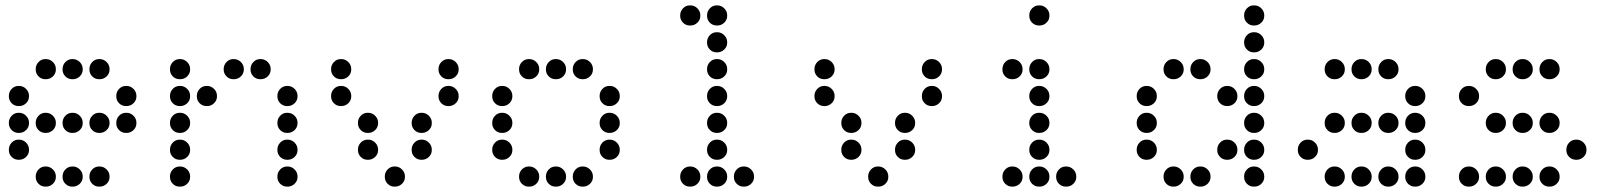

<svg xmlns="http://www.w3.org/2000/svg" viewBox="-20 -708 6040 715"><path d="M149 -488Q134 -488 123.5 -477Q113 -466 113 -451V-449Q113 -434 123.5 -423.5Q134 -413 149 -413H151Q166 -413 177 -423.5Q188 -434 188 -449V-451Q188 -466 177 -477Q166 -488 151 -488ZM249 -488Q234 -488 223.5 -477Q213 -466 213 -451V-449Q213 -434 223.5 -423.5Q234 -413 249 -413H251Q266 -413 277 -423.5Q288 -434 288 -449V-451Q288 -466 277 -477Q266 -488 251 -488ZM349 -488Q334 -488 323.5 -477Q313 -466 313 -451V-449Q313 -434 323.5 -423.5Q334 -413 349 -413H351Q366 -413 377 -423.5Q388 -434 388 -449V-451Q388 -466 377 -477Q366 -488 351 -488ZM49 -388Q34 -388 23.5 -377Q13 -366 13 -351V-349Q13 -334 23.5 -323.5Q34 -313 49 -313H51Q66 -313 77 -323.5Q88 -334 88 -349V-351Q88 -366 77 -377Q66 -388 51 -388ZM449 -388Q434 -388 423.5 -377Q413 -366 413 -351V-349Q413 -334 423.5 -323.5Q434 -313 449 -313H451Q466 -313 477 -323.5Q488 -334 488 -349V-351Q488 -366 477 -377Q466 -388 451 -388ZM49 -288Q34 -288 23.5 -277Q13 -266 13 -251V-249Q13 -234 23.5 -223.5Q34 -213 49 -213H51Q66 -213 77 -223.5Q88 -234 88 -249V-251Q88 -266 77 -277Q66 -288 51 -288ZM149 -288Q134 -288 123.5 -277Q113 -266 113 -251V-249Q113 -234 123.5 -223.5Q134 -213 149 -213H151Q166 -213 177 -223.5Q188 -234 188 -249V-251Q188 -266 177 -277Q166 -288 151 -288ZM249 -288Q234 -288 223.5 -277Q213 -266 213 -251V-249Q213 -234 223.5 -223.5Q234 -213 249 -213H251Q266 -213 277 -223.5Q288 -234 288 -249V-251Q288 -266 277 -277Q266 -288 251 -288ZM349 -288Q334 -288 323.5 -277Q313 -266 313 -251V-249Q313 -234 323.5 -223.5Q334 -213 349 -213H351Q366 -213 377 -223.5Q388 -234 388 -249V-251Q388 -266 377 -277Q366 -288 351 -288ZM449 -288Q434 -288 423.5 -277Q413 -266 413 -251V-249Q413 -234 423.5 -223.5Q434 -213 449 -213H451Q466 -213 477 -223.5Q488 -234 488 -249V-251Q488 -266 477 -277Q466 -288 451 -288ZM49 -188Q34 -188 23.5 -177Q13 -166 13 -151V-149Q13 -134 23.5 -123.5Q34 -113 49 -113H51Q66 -113 77 -123.5Q88 -134 88 -149V-151Q88 -166 77 -177Q66 -188 51 -188ZM149 -88Q134 -88 123.5 -77Q113 -66 113 -51V-49Q113 -34 123.5 -23.5Q134 -13 149 -13H151Q166 -13 177 -23.5Q188 -34 188 -49V-51Q188 -66 177 -77Q166 -88 151 -88ZM249 -88Q234 -88 223.5 -77Q213 -66 213 -51V-49Q213 -34 223.5 -23.5Q234 -13 249 -13H251Q266 -13 277 -23.5Q288 -34 288 -49V-51Q288 -66 277 -77Q266 -88 251 -88ZM349 -88Q334 -88 323.5 -77Q313 -66 313 -51V-49Q313 -34 323.5 -23.5Q334 -13 349 -13H351Q366 -13 377 -23.5Q388 -34 388 -49V-51Q388 -66 377 -77Q366 -88 351 -88Z M649 -488Q634 -488 623.5 -477Q613 -466 613 -451V-449Q613 -434 623.5 -423.5Q634 -413 649 -413H651Q666 -413 677 -423.5Q688 -434 688 -449V-451Q688 -466 677 -477Q666 -488 651 -488ZM849 -488Q834 -488 823.5 -477Q813 -466 813 -451V-449Q813 -434 823.5 -423.5Q834 -413 849 -413H851Q866 -413 877 -423.5Q888 -434 888 -449V-451Q888 -466 877 -477Q866 -488 851 -488ZM949 -488Q934 -488 923.5 -477Q913 -466 913 -451V-449Q913 -434 923.5 -423.5Q934 -413 949 -413H951Q966 -413 977 -423.5Q988 -434 988 -449V-451Q988 -466 977 -477Q966 -488 951 -488ZM649 -388Q634 -388 623.5 -377Q613 -366 613 -351V-349Q613 -334 623.5 -323.5Q634 -313 649 -313H651Q666 -313 677 -323.5Q688 -334 688 -349V-351Q688 -366 677 -377Q666 -388 651 -388ZM749 -388Q734 -388 723.5 -377Q713 -366 713 -351V-349Q713 -334 723.5 -323.5Q734 -313 749 -313H751Q766 -313 777 -323.5Q788 -334 788 -349V-351Q788 -366 777 -377Q766 -388 751 -388ZM1049 -388Q1034 -388 1023.5 -377Q1013 -366 1013 -351V-349Q1013 -334 1023.5 -323.5Q1034 -313 1049 -313H1051Q1066 -313 1077 -323.5Q1088 -334 1088 -349V-351Q1088 -366 1077 -377Q1066 -388 1051 -388ZM649 -288Q634 -288 623.5 -277Q613 -266 613 -251V-249Q613 -234 623.5 -223.5Q634 -213 649 -213H651Q666 -213 677 -223.5Q688 -234 688 -249V-251Q688 -266 677 -277Q666 -288 651 -288ZM1049 -288Q1034 -288 1023.5 -277Q1013 -266 1013 -251V-249Q1013 -234 1023.5 -223.5Q1034 -213 1049 -213H1051Q1066 -213 1077 -223.5Q1088 -234 1088 -249V-251Q1088 -266 1077 -277Q1066 -288 1051 -288ZM649 -188Q634 -188 623.5 -177Q613 -166 613 -151V-149Q613 -134 623.5 -123.5Q634 -113 649 -113H651Q666 -113 677 -123.5Q688 -134 688 -149V-151Q688 -166 677 -177Q666 -188 651 -188ZM1049 -188Q1034 -188 1023.5 -177Q1013 -166 1013 -151V-149Q1013 -134 1023.5 -123.5Q1034 -113 1049 -113H1051Q1066 -113 1077 -123.5Q1088 -134 1088 -149V-151Q1088 -166 1077 -177Q1066 -188 1051 -188ZM649 -88Q634 -88 623.5 -77Q613 -66 613 -51V-49Q613 -34 623.5 -23.5Q634 -13 649 -13H651Q666 -13 677 -23.5Q688 -34 688 -49V-51Q688 -66 677 -77Q666 -88 651 -88ZM1049 -88Q1034 -88 1023.5 -77Q1013 -66 1013 -51V-49Q1013 -34 1023.5 -23.5Q1034 -13 1049 -13H1051Q1066 -13 1077 -23.5Q1088 -34 1088 -49V-51Q1088 -66 1077 -77Q1066 -88 1051 -88Z M1249 -488Q1234 -488 1223.5 -477Q1213 -466 1213 -451V-449Q1213 -434 1223.5 -423.5Q1234 -413 1249 -413H1251Q1266 -413 1277 -423.5Q1288 -434 1288 -449V-451Q1288 -466 1277 -477Q1266 -488 1251 -488ZM1649 -488Q1634 -488 1623.5 -477Q1613 -466 1613 -451V-449Q1613 -434 1623.5 -423.5Q1634 -413 1649 -413H1651Q1666 -413 1677 -423.5Q1688 -434 1688 -449V-451Q1688 -466 1677 -477Q1666 -488 1651 -488ZM1249 -388Q1234 -388 1223.5 -377Q1213 -366 1213 -351V-349Q1213 -334 1223.5 -323.5Q1234 -313 1249 -313H1251Q1266 -313 1277 -323.5Q1288 -334 1288 -349V-351Q1288 -366 1277 -377Q1266 -388 1251 -388ZM1649 -388Q1634 -388 1623.5 -377Q1613 -366 1613 -351V-349Q1613 -334 1623.5 -323.5Q1634 -313 1649 -313H1651Q1666 -313 1677 -323.5Q1688 -334 1688 -349V-351Q1688 -366 1677 -377Q1666 -388 1651 -388ZM1349 -288Q1334 -288 1323.5 -277Q1313 -266 1313 -251V-249Q1313 -234 1323.5 -223.5Q1334 -213 1349 -213H1351Q1366 -213 1377 -223.5Q1388 -234 1388 -249V-251Q1388 -266 1377 -277Q1366 -288 1351 -288ZM1549 -288Q1534 -288 1523.5 -277Q1513 -266 1513 -251V-249Q1513 -234 1523.5 -223.5Q1534 -213 1549 -213H1551Q1566 -213 1577 -223.5Q1588 -234 1588 -249V-251Q1588 -266 1577 -277Q1566 -288 1551 -288ZM1349 -188Q1334 -188 1323.5 -177Q1313 -166 1313 -151V-149Q1313 -134 1323.5 -123.5Q1334 -113 1349 -113H1351Q1366 -113 1377 -123.5Q1388 -134 1388 -149V-151Q1388 -166 1377 -177Q1366 -188 1351 -188ZM1549 -188Q1534 -188 1523.5 -177Q1513 -166 1513 -151V-149Q1513 -134 1523.5 -123.5Q1534 -113 1549 -113H1551Q1566 -113 1577 -123.5Q1588 -134 1588 -149V-151Q1588 -166 1577 -177Q1566 -188 1551 -188ZM1449 -88Q1434 -88 1423.5 -77Q1413 -66 1413 -51V-49Q1413 -34 1423.5 -23.5Q1434 -13 1449 -13H1451Q1466 -13 1477 -23.5Q1488 -34 1488 -49V-51Q1488 -66 1477 -77Q1466 -88 1451 -88Z M1949 -488Q1934 -488 1923.5 -477Q1913 -466 1913 -451V-449Q1913 -434 1923.5 -423.5Q1934 -413 1949 -413H1951Q1966 -413 1977 -423.5Q1988 -434 1988 -449V-451Q1988 -466 1977 -477Q1966 -488 1951 -488ZM2049 -488Q2034 -488 2023.5 -477Q2013 -466 2013 -451V-449Q2013 -434 2023.5 -423.5Q2034 -413 2049 -413H2051Q2066 -413 2077 -423.5Q2088 -434 2088 -449V-451Q2088 -466 2077 -477Q2066 -488 2051 -488ZM2149 -488Q2134 -488 2123.5 -477Q2113 -466 2113 -451V-449Q2113 -434 2123.5 -423.5Q2134 -413 2149 -413H2151Q2166 -413 2177 -423.5Q2188 -434 2188 -449V-451Q2188 -466 2177 -477Q2166 -488 2151 -488ZM1849 -388Q1834 -388 1823.5 -377Q1813 -366 1813 -351V-349Q1813 -334 1823.5 -323.5Q1834 -313 1849 -313H1851Q1866 -313 1877 -323.5Q1888 -334 1888 -349V-351Q1888 -366 1877 -377Q1866 -388 1851 -388ZM2249 -388Q2234 -388 2223.5 -377Q2213 -366 2213 -351V-349Q2213 -334 2223.5 -323.5Q2234 -313 2249 -313H2251Q2266 -313 2277 -323.5Q2288 -334 2288 -349V-351Q2288 -366 2277 -377Q2266 -388 2251 -388ZM1849 -288Q1834 -288 1823.5 -277Q1813 -266 1813 -251V-249Q1813 -234 1823.5 -223.5Q1834 -213 1849 -213H1851Q1866 -213 1877 -223.5Q1888 -234 1888 -249V-251Q1888 -266 1877 -277Q1866 -288 1851 -288ZM2249 -288Q2234 -288 2223.5 -277Q2213 -266 2213 -251V-249Q2213 -234 2223.5 -223.5Q2234 -213 2249 -213H2251Q2266 -213 2277 -223.5Q2288 -234 2288 -249V-251Q2288 -266 2277 -277Q2266 -288 2251 -288ZM1849 -188Q1834 -188 1823.5 -177Q1813 -166 1813 -151V-149Q1813 -134 1823.5 -123.5Q1834 -113 1849 -113H1851Q1866 -113 1877 -123.5Q1888 -134 1888 -149V-151Q1888 -166 1877 -177Q1866 -188 1851 -188ZM2249 -188Q2234 -188 2223.5 -177Q2213 -166 2213 -151V-149Q2213 -134 2223.5 -123.5Q2234 -113 2249 -113H2251Q2266 -113 2277 -123.5Q2288 -134 2288 -149V-151Q2288 -166 2277 -177Q2266 -188 2251 -188ZM1949 -88Q1934 -88 1923.5 -77Q1913 -66 1913 -51V-49Q1913 -34 1923.5 -23.5Q1934 -13 1949 -13H1951Q1966 -13 1977 -23.5Q1988 -34 1988 -49V-51Q1988 -66 1977 -77Q1966 -88 1951 -88ZM2049 -88Q2034 -88 2023.5 -77Q2013 -66 2013 -51V-49Q2013 -34 2023.5 -23.5Q2034 -13 2049 -13H2051Q2066 -13 2077 -23.5Q2088 -34 2088 -49V-51Q2088 -66 2077 -77Q2066 -88 2051 -88ZM2149 -88Q2134 -88 2123.5 -77Q2113 -66 2113 -51V-49Q2113 -34 2123.5 -23.5Q2134 -13 2149 -13H2151Q2166 -13 2177 -23.5Q2188 -34 2188 -49V-51Q2188 -66 2177 -77Q2166 -88 2151 -88Z M2549 -688Q2534 -688 2523.5 -677Q2513 -666 2513 -651V-649Q2513 -634 2523.5 -623.5Q2534 -613 2549 -613H2551Q2566 -613 2577 -623.5Q2588 -634 2588 -649V-651Q2588 -666 2577 -677Q2566 -688 2551 -688ZM2649 -688Q2634 -688 2623.5 -677Q2613 -666 2613 -651V-649Q2613 -634 2623.5 -623.5Q2634 -613 2649 -613H2651Q2666 -613 2677 -623.5Q2688 -634 2688 -649V-651Q2688 -666 2677 -677Q2666 -688 2651 -688ZM2649 -588Q2634 -588 2623.5 -577Q2613 -566 2613 -551V-549Q2613 -534 2623.5 -523.5Q2634 -513 2649 -513H2651Q2666 -513 2677 -523.5Q2688 -534 2688 -549V-551Q2688 -566 2677 -577Q2666 -588 2651 -588ZM2649 -488Q2634 -488 2623.5 -477Q2613 -466 2613 -451V-449Q2613 -434 2623.5 -423.5Q2634 -413 2649 -413H2651Q2666 -413 2677 -423.5Q2688 -434 2688 -449V-451Q2688 -466 2677 -477Q2666 -488 2651 -488ZM2649 -388Q2634 -388 2623.5 -377Q2613 -366 2613 -351V-349Q2613 -334 2623.5 -323.5Q2634 -313 2649 -313H2651Q2666 -313 2677 -323.5Q2688 -334 2688 -349V-351Q2688 -366 2677 -377Q2666 -388 2651 -388ZM2649 -288Q2634 -288 2623.5 -277Q2613 -266 2613 -251V-249Q2613 -234 2623.5 -223.5Q2634 -213 2649 -213H2651Q2666 -213 2677 -223.5Q2688 -234 2688 -249V-251Q2688 -266 2677 -277Q2666 -288 2651 -288ZM2649 -188Q2634 -188 2623.5 -177Q2613 -166 2613 -151V-149Q2613 -134 2623.5 -123.5Q2634 -113 2649 -113H2651Q2666 -113 2677 -123.5Q2688 -134 2688 -149V-151Q2688 -166 2677 -177Q2666 -188 2651 -188ZM2549 -88Q2534 -88 2523.5 -77Q2513 -66 2513 -51V-49Q2513 -34 2523.5 -23.5Q2534 -13 2549 -13H2551Q2566 -13 2577 -23.5Q2588 -34 2588 -49V-51Q2588 -66 2577 -77Q2566 -88 2551 -88ZM2649 -88Q2634 -88 2623.5 -77Q2613 -66 2613 -51V-49Q2613 -34 2623.5 -23.5Q2634 -13 2649 -13H2651Q2666 -13 2677 -23.5Q2688 -34 2688 -49V-51Q2688 -66 2677 -77Q2666 -88 2651 -88ZM2749 -88Q2734 -88 2723.5 -77Q2713 -66 2713 -51V-49Q2713 -34 2723.5 -23.5Q2734 -13 2749 -13H2751Q2766 -13 2777 -23.5Q2788 -34 2788 -49V-51Q2788 -66 2777 -77Q2766 -88 2751 -88Z M3049 -488Q3034 -488 3023.5 -477Q3013 -466 3013 -451V-449Q3013 -434 3023.5 -423.5Q3034 -413 3049 -413H3051Q3066 -413 3077 -423.5Q3088 -434 3088 -449V-451Q3088 -466 3077 -477Q3066 -488 3051 -488ZM3449 -488Q3434 -488 3423.5 -477Q3413 -466 3413 -451V-449Q3413 -434 3423.5 -423.5Q3434 -413 3449 -413H3451Q3466 -413 3477 -423.5Q3488 -434 3488 -449V-451Q3488 -466 3477 -477Q3466 -488 3451 -488ZM3049 -388Q3034 -388 3023.5 -377Q3013 -366 3013 -351V-349Q3013 -334 3023.5 -323.5Q3034 -313 3049 -313H3051Q3066 -313 3077 -323.5Q3088 -334 3088 -349V-351Q3088 -366 3077 -377Q3066 -388 3051 -388ZM3449 -388Q3434 -388 3423.5 -377Q3413 -366 3413 -351V-349Q3413 -334 3423.5 -323.5Q3434 -313 3449 -313H3451Q3466 -313 3477 -323.5Q3488 -334 3488 -349V-351Q3488 -366 3477 -377Q3466 -388 3451 -388ZM3149 -288Q3134 -288 3123.5 -277Q3113 -266 3113 -251V-249Q3113 -234 3123.5 -223.5Q3134 -213 3149 -213H3151Q3166 -213 3177 -223.5Q3188 -234 3188 -249V-251Q3188 -266 3177 -277Q3166 -288 3151 -288ZM3349 -288Q3334 -288 3323.5 -277Q3313 -266 3313 -251V-249Q3313 -234 3323.5 -223.5Q3334 -213 3349 -213H3351Q3366 -213 3377 -223.5Q3388 -234 3388 -249V-251Q3388 -266 3377 -277Q3366 -288 3351 -288ZM3149 -188Q3134 -188 3123.5 -177Q3113 -166 3113 -151V-149Q3113 -134 3123.5 -123.5Q3134 -113 3149 -113H3151Q3166 -113 3177 -123.5Q3188 -134 3188 -149V-151Q3188 -166 3177 -177Q3166 -188 3151 -188ZM3349 -188Q3334 -188 3323.5 -177Q3313 -166 3313 -151V-149Q3313 -134 3323.5 -123.5Q3334 -113 3349 -113H3351Q3366 -113 3377 -123.5Q3388 -134 3388 -149V-151Q3388 -166 3377 -177Q3366 -188 3351 -188ZM3249 -88Q3234 -88 3223.5 -77Q3213 -66 3213 -51V-49Q3213 -34 3223.5 -23.5Q3234 -13 3249 -13H3251Q3266 -13 3277 -23.5Q3288 -34 3288 -49V-51Q3288 -66 3277 -77Q3266 -88 3251 -88Z M3849 -688Q3834 -688 3823.5 -677Q3813 -666 3813 -651V-649Q3813 -634 3823.5 -623.5Q3834 -613 3849 -613H3851Q3866 -613 3877 -623.5Q3888 -634 3888 -649V-651Q3888 -666 3877 -677Q3866 -688 3851 -688ZM3749 -488Q3734 -488 3723.5 -477Q3713 -466 3713 -451V-449Q3713 -434 3723.5 -423.5Q3734 -413 3749 -413H3751Q3766 -413 3777 -423.5Q3788 -434 3788 -449V-451Q3788 -466 3777 -477Q3766 -488 3751 -488ZM3849 -488Q3834 -488 3823.5 -477Q3813 -466 3813 -451V-449Q3813 -434 3823.5 -423.5Q3834 -413 3849 -413H3851Q3866 -413 3877 -423.5Q3888 -434 3888 -449V-451Q3888 -466 3877 -477Q3866 -488 3851 -488ZM3849 -388Q3834 -388 3823.5 -377Q3813 -366 3813 -351V-349Q3813 -334 3823.5 -323.5Q3834 -313 3849 -313H3851Q3866 -313 3877 -323.5Q3888 -334 3888 -349V-351Q3888 -366 3877 -377Q3866 -388 3851 -388ZM3849 -288Q3834 -288 3823.5 -277Q3813 -266 3813 -251V-249Q3813 -234 3823.5 -223.5Q3834 -213 3849 -213H3851Q3866 -213 3877 -223.5Q3888 -234 3888 -249V-251Q3888 -266 3877 -277Q3866 -288 3851 -288ZM3849 -188Q3834 -188 3823.5 -177Q3813 -166 3813 -151V-149Q3813 -134 3823.5 -123.5Q3834 -113 3849 -113H3851Q3866 -113 3877 -123.5Q3888 -134 3888 -149V-151Q3888 -166 3877 -177Q3866 -188 3851 -188ZM3749 -88Q3734 -88 3723.5 -77Q3713 -66 3713 -51V-49Q3713 -34 3723.5 -23.5Q3734 -13 3749 -13H3751Q3766 -13 3777 -23.5Q3788 -34 3788 -49V-51Q3788 -66 3777 -77Q3766 -88 3751 -88ZM3849 -88Q3834 -88 3823.5 -77Q3813 -66 3813 -51V-49Q3813 -34 3823.5 -23.5Q3834 -13 3849 -13H3851Q3866 -13 3877 -23.5Q3888 -34 3888 -49V-51Q3888 -66 3877 -77Q3866 -88 3851 -88ZM3949 -88Q3934 -88 3923.5 -77Q3913 -66 3913 -51V-49Q3913 -34 3923.5 -23.5Q3934 -13 3949 -13H3951Q3966 -13 3977 -23.5Q3988 -34 3988 -49V-51Q3988 -66 3977 -77Q3966 -88 3951 -88Z M4649 -688Q4634 -688 4623.5 -677Q4613 -666 4613 -651V-649Q4613 -634 4623.5 -623.5Q4634 -613 4649 -613H4651Q4666 -613 4677 -623.5Q4688 -634 4688 -649V-651Q4688 -666 4677 -677Q4666 -688 4651 -688ZM4649 -588Q4634 -588 4623.5 -577Q4613 -566 4613 -551V-549Q4613 -534 4623.5 -523.5Q4634 -513 4649 -513H4651Q4666 -513 4677 -523.5Q4688 -534 4688 -549V-551Q4688 -566 4677 -577Q4666 -588 4651 -588ZM4349 -488Q4334 -488 4323.5 -477Q4313 -466 4313 -451V-449Q4313 -434 4323.5 -423.5Q4334 -413 4349 -413H4351Q4366 -413 4377 -423.5Q4388 -434 4388 -449V-451Q4388 -466 4377 -477Q4366 -488 4351 -488ZM4449 -488Q4434 -488 4423.5 -477Q4413 -466 4413 -451V-449Q4413 -434 4423.5 -423.5Q4434 -413 4449 -413H4451Q4466 -413 4477 -423.5Q4488 -434 4488 -449V-451Q4488 -466 4477 -477Q4466 -488 4451 -488ZM4649 -488Q4634 -488 4623.5 -477Q4613 -466 4613 -451V-449Q4613 -434 4623.5 -423.5Q4634 -413 4649 -413H4651Q4666 -413 4677 -423.5Q4688 -434 4688 -449V-451Q4688 -466 4677 -477Q4666 -488 4651 -488ZM4249 -388Q4234 -388 4223.5 -377Q4213 -366 4213 -351V-349Q4213 -334 4223.5 -323.5Q4234 -313 4249 -313H4251Q4266 -313 4277 -323.5Q4288 -334 4288 -349V-351Q4288 -366 4277 -377Q4266 -388 4251 -388ZM4549 -388Q4534 -388 4523.5 -377Q4513 -366 4513 -351V-349Q4513 -334 4523.5 -323.5Q4534 -313 4549 -313H4551Q4566 -313 4577 -323.5Q4588 -334 4588 -349V-351Q4588 -366 4577 -377Q4566 -388 4551 -388ZM4649 -388Q4634 -388 4623.5 -377Q4613 -366 4613 -351V-349Q4613 -334 4623.5 -323.5Q4634 -313 4649 -313H4651Q4666 -313 4677 -323.5Q4688 -334 4688 -349V-351Q4688 -366 4677 -377Q4666 -388 4651 -388ZM4249 -288Q4234 -288 4223.5 -277Q4213 -266 4213 -251V-249Q4213 -234 4223.5 -223.5Q4234 -213 4249 -213H4251Q4266 -213 4277 -223.5Q4288 -234 4288 -249V-251Q4288 -266 4277 -277Q4266 -288 4251 -288ZM4649 -288Q4634 -288 4623.5 -277Q4613 -266 4613 -251V-249Q4613 -234 4623.5 -223.5Q4634 -213 4649 -213H4651Q4666 -213 4677 -223.5Q4688 -234 4688 -249V-251Q4688 -266 4677 -277Q4666 -288 4651 -288ZM4249 -188Q4234 -188 4223.5 -177Q4213 -166 4213 -151V-149Q4213 -134 4223.5 -123.5Q4234 -113 4249 -113H4251Q4266 -113 4277 -123.5Q4288 -134 4288 -149V-151Q4288 -166 4277 -177Q4266 -188 4251 -188ZM4549 -188Q4534 -188 4523.5 -177Q4513 -166 4513 -151V-149Q4513 -134 4523.5 -123.5Q4534 -113 4549 -113H4551Q4566 -113 4577 -123.5Q4588 -134 4588 -149V-151Q4588 -166 4577 -177Q4566 -188 4551 -188ZM4649 -188Q4634 -188 4623.5 -177Q4613 -166 4613 -151V-149Q4613 -134 4623.5 -123.5Q4634 -113 4649 -113H4651Q4666 -113 4677 -123.5Q4688 -134 4688 -149V-151Q4688 -166 4677 -177Q4666 -188 4651 -188ZM4349 -88Q4334 -88 4323.5 -77Q4313 -66 4313 -51V-49Q4313 -34 4323.5 -23.5Q4334 -13 4349 -13H4351Q4366 -13 4377 -23.5Q4388 -34 4388 -49V-51Q4388 -66 4377 -77Q4366 -88 4351 -88ZM4449 -88Q4434 -88 4423.5 -77Q4413 -66 4413 -51V-49Q4413 -34 4423.5 -23.5Q4434 -13 4449 -13H4451Q4466 -13 4477 -23.5Q4488 -34 4488 -49V-51Q4488 -66 4477 -77Q4466 -88 4451 -88ZM4649 -88Q4634 -88 4623.5 -77Q4613 -66 4613 -51V-49Q4613 -34 4623.5 -23.5Q4634 -13 4649 -13H4651Q4666 -13 4677 -23.5Q4688 -34 4688 -49V-51Q4688 -66 4677 -77Q4666 -88 4651 -88Z M4949 -488Q4934 -488 4923.5 -477Q4913 -466 4913 -451V-449Q4913 -434 4923.5 -423.5Q4934 -413 4949 -413H4951Q4966 -413 4977 -423.5Q4988 -434 4988 -449V-451Q4988 -466 4977 -477Q4966 -488 4951 -488ZM5049 -488Q5034 -488 5023.5 -477Q5013 -466 5013 -451V-449Q5013 -434 5023.5 -423.5Q5034 -413 5049 -413H5051Q5066 -413 5077 -423.5Q5088 -434 5088 -449V-451Q5088 -466 5077 -477Q5066 -488 5051 -488ZM5149 -488Q5134 -488 5123.5 -477Q5113 -466 5113 -451V-449Q5113 -434 5123.5 -423.5Q5134 -413 5149 -413H5151Q5166 -413 5177 -423.5Q5188 -434 5188 -449V-451Q5188 -466 5177 -477Q5166 -488 5151 -488ZM5249 -388Q5234 -388 5223.5 -377Q5213 -366 5213 -351V-349Q5213 -334 5223.5 -323.5Q5234 -313 5249 -313H5251Q5266 -313 5277 -323.5Q5288 -334 5288 -349V-351Q5288 -366 5277 -377Q5266 -388 5251 -388ZM4949 -288Q4934 -288 4923.5 -277Q4913 -266 4913 -251V-249Q4913 -234 4923.5 -223.5Q4934 -213 4949 -213H4951Q4966 -213 4977 -223.5Q4988 -234 4988 -249V-251Q4988 -266 4977 -277Q4966 -288 4951 -288ZM5049 -288Q5034 -288 5023.5 -277Q5013 -266 5013 -251V-249Q5013 -234 5023.5 -223.5Q5034 -213 5049 -213H5051Q5066 -213 5077 -223.5Q5088 -234 5088 -249V-251Q5088 -266 5077 -277Q5066 -288 5051 -288ZM5149 -288Q5134 -288 5123.5 -277Q5113 -266 5113 -251V-249Q5113 -234 5123.5 -223.5Q5134 -213 5149 -213H5151Q5166 -213 5177 -223.5Q5188 -234 5188 -249V-251Q5188 -266 5177 -277Q5166 -288 5151 -288ZM5249 -288Q5234 -288 5223.5 -277Q5213 -266 5213 -251V-249Q5213 -234 5223.5 -223.5Q5234 -213 5249 -213H5251Q5266 -213 5277 -223.5Q5288 -234 5288 -249V-251Q5288 -266 5277 -277Q5266 -288 5251 -288ZM4849 -188Q4834 -188 4823.5 -177Q4813 -166 4813 -151V-149Q4813 -134 4823.5 -123.5Q4834 -113 4849 -113H4851Q4866 -113 4877 -123.5Q4888 -134 4888 -149V-151Q4888 -166 4877 -177Q4866 -188 4851 -188ZM5249 -188Q5234 -188 5223.5 -177Q5213 -166 5213 -151V-149Q5213 -134 5223.5 -123.5Q5234 -113 5249 -113H5251Q5266 -113 5277 -123.5Q5288 -134 5288 -149V-151Q5288 -166 5277 -177Q5266 -188 5251 -188ZM4949 -88Q4934 -88 4923.5 -77Q4913 -66 4913 -51V-49Q4913 -34 4923.5 -23.5Q4934 -13 4949 -13H4951Q4966 -13 4977 -23.5Q4988 -34 4988 -49V-51Q4988 -66 4977 -77Q4966 -88 4951 -88ZM5049 -88Q5034 -88 5023.5 -77Q5013 -66 5013 -51V-49Q5013 -34 5023.5 -23.5Q5034 -13 5049 -13H5051Q5066 -13 5077 -23.5Q5088 -34 5088 -49V-51Q5088 -66 5077 -77Q5066 -88 5051 -88ZM5149 -88Q5134 -88 5123.5 -77Q5113 -66 5113 -51V-49Q5113 -34 5123.5 -23.5Q5134 -13 5149 -13H5151Q5166 -13 5177 -23.5Q5188 -34 5188 -49V-51Q5188 -66 5177 -77Q5166 -88 5151 -88ZM5249 -88Q5234 -88 5223.5 -77Q5213 -66 5213 -51V-49Q5213 -34 5223.5 -23.5Q5234 -13 5249 -13H5251Q5266 -13 5277 -23.5Q5288 -34 5288 -49V-51Q5288 -66 5277 -77Q5266 -88 5251 -88Z M5549 -488Q5534 -488 5523.5 -477Q5513 -466 5513 -451V-449Q5513 -434 5523.5 -423.5Q5534 -413 5549 -413H5551Q5566 -413 5577 -423.5Q5588 -434 5588 -449V-451Q5588 -466 5577 -477Q5566 -488 5551 -488ZM5649 -488Q5634 -488 5623.5 -477Q5613 -466 5613 -451V-449Q5613 -434 5623.5 -423.5Q5634 -413 5649 -413H5651Q5666 -413 5677 -423.5Q5688 -434 5688 -449V-451Q5688 -466 5677 -477Q5666 -488 5651 -488ZM5749 -488Q5734 -488 5723.5 -477Q5713 -466 5713 -451V-449Q5713 -434 5723.5 -423.5Q5734 -413 5749 -413H5751Q5766 -413 5777 -423.5Q5788 -434 5788 -449V-451Q5788 -466 5777 -477Q5766 -488 5751 -488ZM5449 -388Q5434 -388 5423.5 -377Q5413 -366 5413 -351V-349Q5413 -334 5423.5 -323.5Q5434 -313 5449 -313H5451Q5466 -313 5477 -323.5Q5488 -334 5488 -349V-351Q5488 -366 5477 -377Q5466 -388 5451 -388ZM5549 -288Q5534 -288 5523.5 -277Q5513 -266 5513 -251V-249Q5513 -234 5523.5 -223.5Q5534 -213 5549 -213H5551Q5566 -213 5577 -223.5Q5588 -234 5588 -249V-251Q5588 -266 5577 -277Q5566 -288 5551 -288ZM5649 -288Q5634 -288 5623.5 -277Q5613 -266 5613 -251V-249Q5613 -234 5623.5 -223.5Q5634 -213 5649 -213H5651Q5666 -213 5677 -223.5Q5688 -234 5688 -249V-251Q5688 -266 5677 -277Q5666 -288 5651 -288ZM5749 -288Q5734 -288 5723.5 -277Q5713 -266 5713 -251V-249Q5713 -234 5723.5 -223.5Q5734 -213 5749 -213H5751Q5766 -213 5777 -223.5Q5788 -234 5788 -249V-251Q5788 -266 5777 -277Q5766 -288 5751 -288ZM5849 -188Q5834 -188 5823.5 -177Q5813 -166 5813 -151V-149Q5813 -134 5823.5 -123.5Q5834 -113 5849 -113H5851Q5866 -113 5877 -123.5Q5888 -134 5888 -149V-151Q5888 -166 5877 -177Q5866 -188 5851 -188ZM5449 -88Q5434 -88 5423.5 -77Q5413 -66 5413 -51V-49Q5413 -34 5423.5 -23.5Q5434 -13 5449 -13H5451Q5466 -13 5477 -23.5Q5488 -34 5488 -49V-51Q5488 -66 5477 -77Q5466 -88 5451 -88ZM5549 -88Q5534 -88 5523.5 -77Q5513 -66 5513 -51V-49Q5513 -34 5523.5 -23.5Q5534 -13 5549 -13H5551Q5566 -13 5577 -23.5Q5588 -34 5588 -49V-51Q5588 -66 5577 -77Q5566 -88 5551 -88ZM5649 -88Q5634 -88 5623.5 -77Q5613 -66 5613 -51V-49Q5613 -34 5623.5 -23.5Q5634 -13 5649 -13H5651Q5666 -13 5677 -23.5Q5688 -34 5688 -49V-51Q5688 -66 5677 -77Q5666 -88 5651 -88ZM5749 -88Q5734 -88 5723.5 -77Q5713 -66 5713 -51V-49Q5713 -34 5723.5 -23.5Q5734 -13 5749 -13H5751Q5766 -13 5777 -23.5Q5788 -34 5788 -49V-51Q5788 -66 5777 -77Q5766 -88 5751 -88Z"/></svg>

Font: Doto Rounded
Style: Bold
Weight: 700
Monospace: yes
Version: Version 1.000